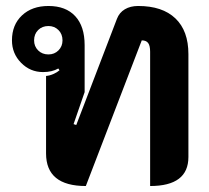

<svg xmlns="http://www.w3.org/2000/svg" viewBox="-20 -613 700 642"><path d="M134 -100V-359Q146 -360 158.5 -365.5Q171 -371 179 -378L175 -384Q154 -372 124 -372Q81 -372 50.5 -403Q20 -434 20 -478Q20 -530 53.5 -561.5Q87 -593 142 -593Q200 -593 231.5 -559Q263 -525 263 -462V-305L226 -198L235 -195L371 -550Q379 -571 397.5 -582Q416 -593 442 -593Q523 -593 566.5 -551.5Q610 -510 610 -432V-88Q610 9 482 9V-440Q482 -460 475.5 -469Q469 -478 454 -478L267 9Q134 9 134 -100ZM189 -478Q189 -499 175.5 -512.5Q162 -526 142 -526Q121 -526 107.5 -512.5Q94 -499 94 -478Q94 -458 107.5 -444.5Q121 -431 142 -431Q162 -431 175.5 -444.5Q189 -458 189 -478Z"/></svg>

Font: K2D ExtraBold
Style: Regular
Weight: 800
Designer: Katatrad Aksorn Co.,Ltd.
Foundry: Cadson Demak Co.,Ltd.
Version: Version 1.000; ttfautohint (v1.6)